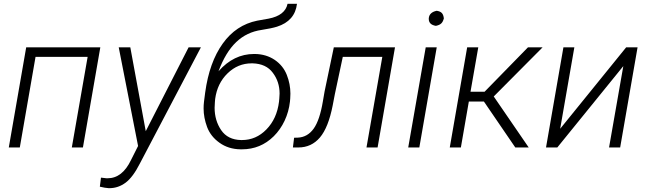

<svg xmlns="http://www.w3.org/2000/svg" viewBox="-20 -778 3424 1013"><path d="M509.3 -528.3H118.2L26.4 0H84.5L167.5 -478H442.4L358.9 0H417.5Z M667.5 -528.3H606.4L708.5 -7.8L671.4 65.9C640.6 130.4 599.6 162.6 547.4 162.6C545.4 162.6 543.9 162.6 542 162.6L512.7 159.2L506.8 207C525.9 211.4 541.5 214.4 553.7 214.8C554.7 214.8 555.7 214.8 556.6 214.8C588.4 214.8 616.7 205.1 643.1 185.5C668.9 166 693.8 132.3 717.8 85L1040 -528.3H975.1L749 -85.9Z M1324.7 -493.2C1323.2 -493.2 1321.8 -493.2 1320.3 -493.2C1249 -493.2 1186.5 -462.9 1132.8 -401.9C1183.1 -537.1 1256.3 -605 1359.9 -620.1C1394.5 -625.5 1421.4 -630.9 1441.4 -637.2C1504.4 -657.2 1539.6 -697.3 1546.9 -757.8H1497.1C1488.8 -717.3 1455.6 -690.9 1397.5 -679.7L1336.9 -668.9C1262.7 -653.8 1202.1 -613.8 1155.3 -548.3C1107.9 -482.4 1077.1 -396.5 1062.5 -289.6L1056.2 -240.7C1054.7 -228.5 1054.2 -216.8 1054.2 -205.6C1054.2 -173.3 1060.5 -140.6 1072.8 -107.4C1085.4 -74.2 1107.4 -46.4 1138.7 -24.4C1169.4 -2.4 1206.5 9.3 1249 9.8C1251.5 9.8 1254.4 9.8 1256.8 9.8C1321.8 9.8 1377.9 -13.2 1424.3 -59.1C1471.2 -105.5 1502 -170.9 1509.8 -241.7L1511.2 -258.3C1511.7 -267.1 1512.2 -275.9 1512.2 -284.2C1512.2 -317.9 1505.9 -350.6 1493.2 -382.8C1480.5 -415 1459.5 -441.4 1429.7 -461.9C1399.9 -481.9 1365.2 -492.7 1324.7 -493.2ZM1313 -443.8C1360.4 -442.4 1396 -425.8 1419.4 -394C1443.4 -362.3 1455.1 -325.7 1455.1 -284.2C1455.1 -275.4 1454.6 -266.6 1453.6 -257.8L1452.1 -241.7C1444.8 -181.6 1422.4 -132.8 1385.7 -95.2C1349.1 -57.6 1306.2 -39.1 1256.8 -39.1C1255.4 -39.1 1253.4 -39.1 1252 -39.1C1205.1 -40 1169.9 -57.6 1147 -91.3C1124 -125 1112.3 -164.6 1112.3 -209.5C1112.3 -219.2 1112.8 -229.5 1113.8 -239.7L1115.2 -255.9C1122.6 -310.5 1144 -355.5 1180.7 -391.1C1216.8 -426.3 1259.3 -443.8 1307.6 -443.8C1309.6 -443.8 1311 -443.8 1313 -443.8Z M1741.2 -528.3 1692.4 -294.9 1683.6 -243.7C1672.4 -176.8 1656.2 -128.9 1634.8 -99.1C1613.3 -69.3 1585.4 -53.2 1550.8 -51.8L1531.7 -51.3L1525.4 0H1549.3C1550.8 0 1552.7 0 1554.2 0C1600.1 0 1638.2 -17.6 1668 -52.7C1697.8 -87.9 1720.2 -144.5 1735.4 -222.2L1746.6 -280.8L1788.6 -478H1997.1L1913.6 0H1972.2L2064 -528.3Z M2242.2 -681.2C2242.2 -680.2 2242.2 -679.2 2242.2 -678.2C2242.2 -657.7 2254.9 -645.5 2279.8 -641.6C2304.7 -647 2315.4 -656.2 2321.8 -681.2C2318.4 -707 2309.6 -716.8 2284.2 -721.2C2257.8 -715.8 2243.7 -702.1 2242.2 -681.2ZM2284.2 -528.3H2226.1L2133.8 0H2192.4Z M2698.7 0H2769.5L2585 -269L2842.8 -528.3H2765.6L2536.6 -293.9H2462.4L2503.4 -528.3H2444.8L2353 0H2411.6L2453.6 -242.2H2533.2Z M2935.5 -98.6 3010.3 -528.3H2952.6L2860.8 0H2920.4L3268.6 -429.2L3193.4 0H3252L3343.8 -528.3H3283.7Z"/></svg>

Font: Roboto Light
Style: Italic
Weight: 300
Italic angle: -12°
Designer: Google
Version: Version 2.137; 2017